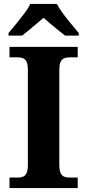

<svg xmlns="http://www.w3.org/2000/svg" viewBox="-20 -951 441 971"><path d="M28 0V-53H70Q85 -53 96.5 -57.5Q108 -62 114.5 -76Q121 -90 121 -118V-596Q121 -625 114.5 -638.5Q108 -652 96.5 -656.5Q85 -661 70 -661H28V-714H373V-661H331Q317 -661 305 -656.5Q293 -652 286.5 -638.5Q280 -625 280 -596V-118Q280 -90 286.5 -76Q293 -62 305 -57.5Q317 -53 331 -53H373V0ZM23 -784Q39 -803 60.5 -829Q82 -855 102.5 -882Q123 -909 133 -931H268Q279 -909 299 -882Q319 -855 341 -829Q363 -803 378 -784V-771H309Q295 -782 275 -798Q255 -814 235 -831Q215 -848 200 -861Q185 -848 165 -831Q145 -814 125.5 -798Q106 -782 92 -771H23Z"/></svg>

Font: Noto Serif Kannada
Style: Bold
Weight: 700
Version: Version 2.003